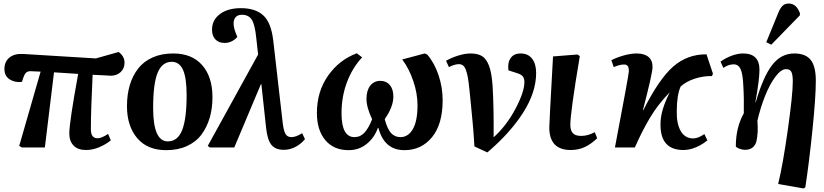

<svg xmlns="http://www.w3.org/2000/svg" viewBox="-20 -828 4628 1078"><path d="M463.9 14.2Q416.5 14.2 392.8 -11Q369.1 -36.1 369.1 -78.1Q369.1 -141.6 418.9 -413.1Q403.8 -414.1 356 -417.2Q308.1 -420.4 283.2 -421.9L231.9 0H103L87.9 -8.8L208 -425.8L152.8 -428.2Q136.7 -428.7 127.7 -421.1Q118.7 -413.6 111.8 -394L103 -368.2Q64.5 -363.3 34.7 -382.1Q4.9 -400.9 4.9 -440.9Q4.9 -482.4 33.7 -505.4Q62.5 -528.3 111.8 -524.9L518.1 -500L646 -536.1Q679.2 -512.2 679.2 -476.1Q679.2 -442.9 657 -422.9Q634.8 -402.8 602.1 -402.8Q596.2 -403.3 578.4 -404.3Q560.5 -405.3 540 -406.2Q519.5 -407.2 500 -408.2Q490.2 -204.6 490.2 -104Q490.2 -75.2 500 -63.5Q509.8 -51.8 527.8 -51.8Q550.8 -51.8 586.9 -76.2L602.1 -40Q575.7 -18.1 538.3 -2Q501 14.2 463.9 14.2Z M913.1 15.1Q807.1 15.1 750 -52.7Q692.9 -120.6 692.9 -231.9Q692.9 -296.9 708.7 -350.1Q724.6 -403.3 755.9 -443.4Q787.1 -483.4 837.2 -505.6Q887.2 -527.8 952.6 -527.8Q1057.6 -527.8 1115.2 -462.2Q1172.9 -396.5 1172.9 -282.2Q1172.9 -219.7 1157.5 -167Q1142.1 -114.3 1111.6 -73Q1081.1 -31.7 1030.3 -8.3Q979.5 15.1 913.1 15.1ZM921.9 -34.2Q978 -34.2 1002.9 -97.9Q1027.8 -161.6 1027.8 -293.9Q1027.8 -390.1 1007.6 -435.5Q987.3 -481 943.8 -481Q890.6 -481 865.2 -419.9Q839.8 -358.9 839.8 -222.2Q839.8 -34.2 921.9 -34.2Z M1573.2 13.2Q1526.9 13.2 1504.2 -14.4Q1481.4 -42 1474.1 -109.9L1447.3 -356.9L1444.3 -354L1295.4 0H1158.2L1146.5 -8.8L1429.2 -522L1418.5 -617.2Q1411.1 -690.9 1393.3 -718Q1375.5 -745.1 1338.4 -745.1Q1314.9 -745.1 1303.2 -731.7Q1291.5 -718.3 1291.5 -696.8Q1291.5 -672.9 1305.2 -638.2L1312.5 -621.1Q1302.2 -607.4 1283.2 -597.2Q1264.2 -586.9 1241.2 -586.9Q1208 -586.9 1189.2 -606.9Q1170.4 -627 1170.4 -661.1Q1170.4 -715.8 1214.8 -749Q1259.3 -782.2 1332.5 -782.2Q1413.6 -782.2 1458 -741.9Q1502.4 -701.7 1514.2 -600.1L1567.4 -137.2Q1572.8 -92.8 1583.3 -75.4Q1593.8 -58.1 1616.2 -58.1Q1642.1 -58.1 1676.3 -80.1L1692.4 -46.9Q1669.9 -19.5 1638.9 -3.2Q1607.9 13.2 1573.2 13.2Z M1937.5 15.1Q1854 15.1 1806.6 -41Q1759.3 -97.2 1759.3 -193.8Q1759.3 -314.5 1822.3 -403.6Q1885.3 -492.7 1983.4 -528.8L2013.2 -505.9Q1959 -448.2 1928.2 -366.9Q1897.5 -285.6 1897.5 -191.9Q1897.5 -58.1 1970.2 -58.1Q2003.4 -58.1 2026.6 -83.5Q2049.8 -108.9 2069.3 -158.2Q2037.6 -225.6 2037.6 -272.9Q2037.6 -319.8 2058.6 -346.9Q2079.6 -374 2116.2 -374Q2148.9 -374 2168.7 -350.6Q2188.5 -327.1 2188.5 -286.1Q2188.5 -228 2140.1 -159.2Q2154.3 -104.5 2175.3 -81.3Q2196.3 -58.1 2228.5 -58.1Q2272 -58.1 2298.1 -103.3Q2324.2 -148.4 2324.2 -237.8Q2324.2 -303.2 2300.3 -373.5Q2276.4 -443.8 2238.3 -494.1L2364.3 -527.8L2378.4 -522Q2418.5 -476.1 2441.9 -407Q2465.3 -337.9 2465.3 -265.1Q2465.3 -130.9 2405.8 -57.9Q2346.2 15.1 2250.5 15.1Q2137.7 15.1 2104.5 -109.9H2101.6Q2083 -56.2 2039.6 -20.5Q1996.1 15.1 1937.5 15.1Z M2716.3 27.8 2643.6 -5.9Q2642.1 -32.2 2640.4 -56.2Q2638.7 -80.1 2637.5 -96.9Q2636.2 -113.8 2633.5 -142.1Q2630.9 -170.4 2629.4 -185.5Q2627.9 -200.7 2623.8 -243.2Q2619.6 -285.6 2617.2 -310.1Q2611.3 -375.5 2603.3 -409.7Q2595.2 -443.8 2584.7 -455.8Q2574.2 -467.8 2556.6 -467.8Q2532.7 -467.8 2500.5 -451.2L2484.4 -486.8Q2515.1 -504.4 2553.2 -516.1Q2591.3 -527.8 2621.6 -527.8Q2662.1 -527.8 2686.5 -512.9Q2710.9 -498 2725.8 -458.3Q2740.7 -418.5 2745.6 -347.2Q2752.9 -227.1 2751.5 -57.1Q2824.2 -122.6 2874.3 -217.5Q2924.3 -312.5 2924.3 -367.2Q2924.3 -388.7 2914.3 -400.1Q2904.3 -411.6 2878.4 -418.9L2834.5 -433.1Q2829.1 -476.6 2847.2 -502.2Q2865.2 -527.8 2903.3 -527.8Q2944.8 -527.8 2967.5 -498.5Q2990.2 -469.2 2990.2 -418Q2990.2 -310.5 2917.5 -196Q2844.7 -81.5 2716.3 27.8Z M3184.1 14.2Q3064 14.2 3064 -112.8Q3064 -134.3 3085 -511.2L3222.2 -522L3235.4 -513.2Q3182.1 -195.8 3182.1 -127Q3182.1 -96.7 3195.8 -80.8Q3209.5 -64.9 3243.2 -64.9Q3280.8 -64.9 3319.3 -85.9L3333 -51.8Q3298.3 -18.6 3262.9 -2.2Q3227.5 14.2 3184.1 14.2Z M3816.9 14.2Q3685.5 14.2 3688.5 -133.8Q3688.5 -208 3740.7 -310.1Q3673.8 -241.7 3629.4 -167Q3585 -92.3 3544.4 0H3432.6Q3509.8 -405.3 3510.7 -426.8Q3511.2 -448.2 3504.6 -457Q3498 -465.8 3483.9 -465.8Q3459 -465.8 3425.8 -451.2L3412.6 -490.2Q3444.8 -506.3 3483.6 -517.1Q3522.5 -527.8 3554.7 -527.8Q3598.1 -527.8 3621.6 -507.8Q3645 -487.8 3643.6 -448.2Q3642.1 -411.1 3589.8 -210L3591.8 -209Q3680.2 -384.8 3759.8 -454.3Q3839.4 -523.9 3946.8 -522.9L3982.9 -414.1L3977.5 -400.9Q3928.7 -401.9 3881.3 -386.5Q3834 -371.1 3801.8 -342.8Q3779.8 -294.4 3779.8 -203.1Q3778.3 -133.8 3802 -92.3Q3825.7 -50.8 3872.6 -50.8Q3899.4 -50.8 3934.6 -75.2L3951.7 -40Q3923.8 -16.6 3887.9 -1.2Q3852.1 14.2 3816.9 14.2Z M4471.2 -742.2 4310.5 -577.1 4282.2 -590.8 4350.1 -756.8Q4361.8 -784.7 4374.8 -796.4Q4387.7 -808.1 4408.2 -808.1Q4451.7 -808.1 4471.2 -753.9ZM4501.5 224.1 4491.2 230 4349.1 205.1Q4376 94.2 4403.6 -101.8Q4431.2 -297.9 4431.2 -371.1Q4431.2 -408.2 4423.3 -424.1Q4415.5 -439.9 4393.6 -439.9Q4365.7 -439.9 4333.7 -397.5Q4301.8 -355 4275.6 -289.3Q4249.5 -223.6 4232.4 -149.9Q4235.4 -116.7 4233.9 -86.9Q4232.4 -57.1 4227.1 -34.9Q4221.7 -12.7 4205.6 0.2Q4189.5 13.2 4163.1 13.2Q4147.9 13.2 4131.8 7.1Q4115.7 1 4111.3 -5.9Q4111.3 -112.8 4156.2 -191.9Q4157.7 -280.8 4153.3 -348.1Q4150.4 -413.1 4138.2 -439.9Q4126 -466.8 4099.1 -466.8Q4069.8 -466.8 4041.5 -446.8L4025.4 -481.9Q4054.7 -502.9 4088.6 -515.4Q4122.6 -527.8 4152.3 -527.8Q4244.1 -527.8 4244.1 -436Q4244.1 -381.3 4221.2 -254.9L4223.1 -253.9Q4264.6 -397 4314.9 -462.4Q4365.2 -527.8 4439.5 -527.8Q4502.9 -527.8 4531.7 -491.7Q4560.5 -455.6 4560.5 -375Q4560.5 -283.7 4541.7 -99.6Q4522.9 84.5 4501.5 224.1Z"/></svg>

Font: Literata SemiBold
Style: Italic
Weight: 650
Italic angle: -2.39999°
Designer: Latin by Veronika Burian and Jose Scaglione. Greek by Irene Vlachou. Cyrillic by Vera Evstafieva
Foundry: TypeTogether
Version: Version 3.021